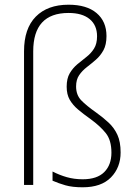

<svg xmlns="http://www.w3.org/2000/svg" viewBox="-20 -785 579 815"><path d="M432 -632Q432 -595 419 -571.5Q406 -548 387 -531.5Q368 -515 348.5 -500Q329 -485 316 -466Q303 -447 303 -418Q303 -382 324.5 -359.5Q346 -337 390 -306Q418 -286 441.5 -264Q465 -242 478.5 -212.5Q492 -183 492 -138Q492 -74 451 -32Q410 10 331 10Q287 10 257.5 1.5Q228 -7 203 -18V-57Q232 -42 263.5 -33Q295 -24 331 -24Q392 -24 422.5 -54.5Q453 -85 453 -137Q453 -190 429 -220Q405 -250 365 -279Q334 -301 311.5 -320Q289 -339 276 -361.5Q263 -384 263 -417Q263 -452 276 -474Q289 -496 308 -512Q327 -528 346.5 -543Q366 -558 379 -578.5Q392 -599 392 -631Q392 -678 360.5 -704Q329 -730 271 -730Q121 -730 121 -567V0H82V-567Q82 -664 132 -714.5Q182 -765 271 -765Q348 -765 390 -729.5Q432 -694 432 -632Z"/></svg>

Font: Noto Sans Disp ExtLt
Style: Regular
Weight: 200
Designer: Monotype Design Team
Foundry: Monotype Imaging Inc.
Version: Version 2.000;GOOG;noto-source:20170915:90ef993387c0